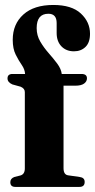

<svg xmlns="http://www.w3.org/2000/svg" viewBox="-20 -734 374 754"><path d="M229.5 -73.5Q229.5 -48 247.5 -45.5L293 -39Q312.5 -36.5 312.5 -19.5Q312.5 0 292 0H40Q20.5 0 20.5 -18.5Q20.5 -33 36.5 -39L60.5 -45Q77.5 -50 77.5 -72.5V-372.5Q77.5 -386.5 61 -393.5L28.5 -402.5Q9.5 -411 9.5 -426Q9.5 -443.5 29 -443.5H78.5Q77.5 -461.5 65.5 -478.8Q53.5 -496 41.8 -519.2Q30 -542.5 30 -577.5Q30 -639.5 71.8 -677Q113.5 -714.5 189.5 -714.5Q261.5 -714.5 297.5 -681Q333.5 -647.5 333.5 -601.5Q333.5 -567 315.8 -549.8Q298 -532.5 270.5 -532.5Q240 -532.5 221.2 -552Q202.5 -571.5 202.5 -604.5V-643.5Q202.5 -680 170 -680Q124 -680 124 -623.5Q124 -595 138 -571Q152 -547 171 -525.5Q190 -504 205 -483.8Q220 -463.5 222.5 -443.5H300Q321.5 -443.5 321.5 -426.5Q321.5 -414 310.2 -405.8Q299 -397.5 275.5 -397.5H229.5Z"/></svg>

Font: Fraunces 144pt S050
Style: Bold
Weight: 700
Version: Version 1.000; ttfautohint (v1.8.3)